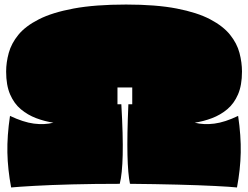

<svg xmlns="http://www.w3.org/2000/svg" viewBox="-20 -809 1092 845"><path d="M29 16Q14 -64 12.5 -137.5Q11 -211 24 -299Q83 -271 129 -265Q175 -259 215 -269Q176 -275 139 -289Q102 -303 72 -328Q42 -353 24.5 -393.5Q7 -434 7 -494Q7 -534 18.5 -576Q30 -618 61 -656Q92 -694 151 -724Q210 -754 304 -771.5Q398 -789 535 -789Q667 -789 757.5 -771.5Q848 -754 905 -724Q962 -694 992.5 -656Q1023 -618 1034 -576Q1045 -534 1045 -494Q1045 -434 1027.5 -393.5Q1010 -353 980 -328Q950 -303 913 -289Q876 -275 837 -269Q877 -259 923.5 -265Q970 -271 1028 -299Q1041 -211 1039.5 -137.5Q1038 -64 1023 16Q995 13 926 9.5Q857 6 760.5 3.5Q664 1 552 0Q543 -43 541 -127Q539 -211 545 -350H562V-424H497V-350H514Q522 -211 520 -127Q518 -43 507 0Q395 0 298 2.5Q201 5 131 9Q61 13 29 16Z"/></svg>

Font: Oi
Style: Regular
Weight: 400
Designer: Kostas Bartsokas, Mohamad Dakak
Foundry: Foundry5
Version: Version 4.000